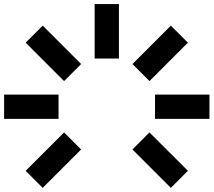

<svg xmlns="http://www.w3.org/2000/svg" viewBox="-20 -889 1040 935"><path d="M188 25.9 105 -57.1 292 -244.1 375 -161.1ZM812 -764.2 895 -681.2 708 -494.1 625 -577.1ZM812 25.9 625 -161.1 708 -244.1 895 -57.1ZM292 -494.1 105 -681.2 188 -764.2 375 -577.1ZM0 -428.2H265.1V-310.1H0ZM734.9 -310.1V-428.2H1000V-310.1ZM559.1 -604H440.9V-869.1H559.1Z"/></svg>

Font: Web Symbols
Style: Regular
Weight: 400
Designer: Igor Kiselev
Foundry: Just Be Nice studio
Version: Version 1.000;PS 001.001;hotconv 1.0.56